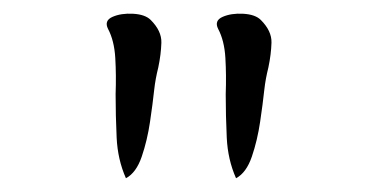

<svg xmlns="http://www.w3.org/2000/svg" viewBox="-20 -828 540 279"><path d="M163 -569Q151 -596 149.5 -628Q148 -660 148 -691Q149 -719 147.5 -744Q146 -769 137 -786Q131 -798 143.5 -803.5Q156 -809 173.5 -808Q191 -807 199 -799Q215 -783 214.5 -766Q214 -749 210 -730Q208 -722 206.5 -714Q205 -706 204 -697Q202 -678 198 -651Q194 -624 186 -600.5Q178 -577 163 -569ZM323 -569Q311 -596 309.5 -628Q308 -660 308 -691Q309 -719 307.5 -744Q306 -769 297 -786Q291 -798 303.5 -803.5Q316 -809 333.5 -808Q351 -807 359 -799Q375 -783 374.5 -766Q374 -749 370 -730Q368 -722 366.5 -714Q365 -706 364 -697Q362 -678 358 -651Q354 -624 346 -600.5Q338 -577 323 -569Z"/></svg>

Font: Yuji Hentaigana Akebono
Style: Regular
Weight: 400
Designer: Kataoka Yuji
Foundry: Kinuta Font Factory
Version: Version 3.002